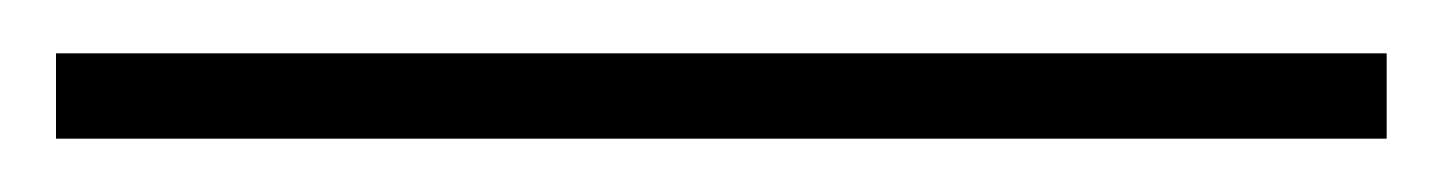

<svg xmlns="http://www.w3.org/2000/svg" viewBox="-20 66 540 72"><path d="M500 118H1V86H500Z"/></svg>

Font: Kaisei HarunoUmi
Style: Regular
Weight: 400
Designer: Font-Kai, 金井和夫
Foundry: KAZUO KANAI
Version: Version 5.003